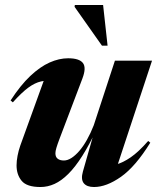

<svg xmlns="http://www.w3.org/2000/svg" viewBox="-20 -738 634 771"><path d="M313 -49.5 365 -232 370.5 -224Q339.5 -158 310.8 -112.5Q282 -67 254.2 -39.5Q226.5 -12 199 0.5Q171.5 13 142.5 13Q87.5 13 67 -11.8Q46.5 -36.5 46.5 -74Q46.5 -91.5 50.5 -112.5Q54.5 -133.5 61.5 -153.5L169.5 -452L198 -413.5Q169.5 -416.5 144.8 -411Q120 -405.5 93.5 -386Q67 -366.5 31.5 -327L22.5 -334.5Q62 -395.5 101.5 -432.8Q141 -470 179.2 -487Q217.5 -504 253.5 -504Q298 -504 312.8 -485.2Q327.5 -466.5 311 -423L219 -180.5Q210.5 -158 206.5 -144.5Q202.5 -131 202.5 -122.5Q202.5 -107.5 211.8 -100.5Q221 -93.5 236.5 -93.5Q251 -93.5 266.8 -103.5Q282.5 -113.5 298.5 -132Q314.5 -150.5 329.2 -176.8Q344 -203 356.5 -235L441.5 -494.5H590.5L441 -42L400.5 -72Q422 -71.5 447.5 -78Q473 -84.5 504.8 -106.2Q536.5 -128 575 -172L583.5 -165Q524 -69 465.8 -28Q407.5 13 357.5 13Q328.5 13 316.2 -2.5Q304 -18 313 -49.5ZM412 -554.5H389.5L279.5 -710.5L280.5 -718H394Z"/></svg>

Font: Newsreader 60pt
Style: Bold Italic
Weight: 700
Italic angle: -17°
Designer: Hugues Gentile
Foundry: Production Type
Version: Version 1.003